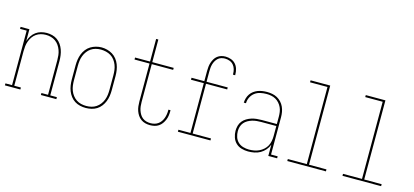

<svg xmlns="http://www.w3.org/2000/svg" viewBox="-62 -1208 3624 1680"><g transform="rotate(15 1750.0 -367.5)"><path d="M17 0V-18H77V-512H17V-530H97V-423Q105 -448 119.5 -470.5Q134 -493 155 -508.5Q176 -524 201.5 -531Q227 -538 254 -538Q279 -538 304 -531.5Q329 -525 349.5 -510.5Q370 -496 384.5 -475Q399 -454 407.5 -430Q416 -406 419.5 -380.5Q423 -355 423 -330V-18H483V0H343V-18H403V-330Q403 -353 400.5 -376Q398 -399 390 -421Q382 -443 369 -462Q356 -481 337 -494.5Q318 -508 295.5 -514Q273 -520 250 -520Q227 -520 204.5 -514Q182 -508 163 -494.5Q144 -481 131 -462Q118 -443 110 -421Q102 -399 99.5 -376Q97 -353 97 -330V-18H157V0Z M750 8Q724 8 698 2Q672 -4 650 -18Q628 -32 612 -53Q596 -74 586.5 -98Q577 -122 573 -148Q569 -174 569 -200V-330Q569 -356 573 -382Q577 -408 586.5 -432.5Q596 -457 612.5 -478Q629 -499 651 -512.5Q673 -526 698.5 -533Q724 -540 750 -540Q776 -540 801.5 -533Q827 -526 849 -512.5Q871 -499 887.5 -478Q904 -457 913.5 -432.5Q923 -408 927 -382Q931 -356 931 -330V-200Q931 -174 927 -148Q923 -122 913.5 -98Q904 -74 888 -53Q872 -32 850 -18Q828 -4 802 2Q776 8 750 8ZM750 -10Q774 -10 797 -15.5Q820 -21 839.5 -34Q859 -47 873.5 -66Q888 -85 896.5 -107Q905 -129 908 -152.5Q911 -176 911 -200V-330Q911 -354 908 -377.5Q905 -401 896.5 -423Q888 -445 873.5 -464.5Q859 -484 838.5 -496.5Q818 -509 794.5 -514.5Q771 -520 748 -520Q724 -520 701 -514Q678 -508 659 -495Q640 -482 626 -463Q612 -444 603.5 -422Q595 -400 592 -376.5Q589 -353 589 -330V-200Q589 -176 592 -152.5Q595 -129 603.5 -107Q612 -85 626.5 -66Q641 -47 660.5 -34Q680 -21 703 -15.5Q726 -10 750 -10Z M1332 8Q1310 8 1289 2.5Q1268 -3 1250.5 -15.5Q1233 -28 1221 -46Q1209 -64 1202 -84Q1195 -104 1192.5 -125.5Q1190 -147 1190 -169V-512H1054V-530H1190V-735H1210V-530H1404V-512H1210V-169Q1210 -150 1212 -131Q1214 -112 1220 -94Q1226 -76 1236 -59.5Q1246 -43 1261 -31.5Q1276 -20 1294.5 -15Q1313 -10 1332 -10Q1350 -10 1367.5 -14.5Q1385 -19 1400 -29.5Q1415 -40 1425.5 -55Q1436 -70 1442 -86.5Q1448 -103 1451 -121Q1454 -139 1454 -157Q1454 -159 1454 -161Q1454 -163 1454 -165H1473Q1473 -163 1473 -160.5Q1473 -158 1473 -156Q1473 -136 1470 -115.5Q1467 -95 1459 -76Q1451 -57 1439 -40.5Q1427 -24 1410 -12.5Q1393 -1 1372.5 3.5Q1352 8 1332 8Z M1584 0V-18H1693V-469H1577V-487H1693V-579Q1693 -598 1695 -617.5Q1697 -637 1703 -655.5Q1709 -674 1719 -691Q1729 -708 1744.5 -720Q1760 -732 1778.5 -737.5Q1797 -743 1817 -743Q1842 -743 1866.5 -734.5Q1891 -726 1908 -707.5Q1925 -689 1932.5 -664Q1940 -639 1940 -614Q1940 -612 1940 -610Q1940 -608 1940 -607H1920Q1920 -608 1920 -609.5Q1920 -611 1920 -613Q1920 -635 1914 -656Q1908 -677 1894 -693.5Q1880 -710 1859 -717.5Q1838 -725 1817 -725Q1800 -725 1783.5 -720Q1767 -715 1754.5 -703.5Q1742 -692 1733.5 -677Q1725 -662 1720.5 -646Q1716 -630 1714.5 -613Q1713 -596 1713 -579V-487H1905V-469H1713V-18H1879V0Z M2221 8Q2191 8 2161.5 -0.5Q2132 -9 2110.5 -29.5Q2089 -50 2079 -79.5Q2069 -109 2069 -139Q2069 -163 2075.5 -186Q2082 -209 2096.5 -227Q2111 -245 2131.5 -257.5Q2152 -270 2174.5 -277Q2197 -284 2220.5 -286.5Q2244 -289 2267 -289H2403V-355Q2403 -376 2400 -397.5Q2397 -419 2388 -438.5Q2379 -458 2364.5 -474.5Q2350 -491 2331 -501.5Q2312 -512 2291 -516Q2270 -520 2248 -520Q2220 -520 2192.5 -514Q2165 -508 2143 -491.5Q2121 -475 2108 -449Q2095 -423 2095 -395H2075Q2076 -416 2082 -436.5Q2088 -457 2100 -474.5Q2112 -492 2129 -504.5Q2146 -517 2165.5 -524.5Q2185 -532 2206 -535Q2227 -538 2248 -538Q2272 -538 2296 -533.5Q2320 -529 2341 -517.5Q2362 -506 2378.5 -488Q2395 -470 2405 -448Q2415 -426 2419 -402.5Q2423 -379 2423 -355V-18H2483V0H2403V-102Q2393 -75 2374 -53Q2355 -31 2330.5 -17Q2306 -3 2277.5 2.5Q2249 8 2221 8ZM2224 -10Q2248 -10 2271 -14Q2294 -18 2315 -28Q2336 -38 2354 -54Q2372 -70 2383 -90Q2394 -110 2398.5 -133.5Q2403 -157 2403 -180V-271H2267Q2246 -271 2225.5 -269Q2205 -267 2185 -261Q2165 -255 2146.5 -244.5Q2128 -234 2114.5 -218Q2101 -202 2095 -182Q2089 -162 2089 -141Q2089 -114 2097.5 -88Q2106 -62 2125.5 -43.5Q2145 -25 2171.5 -17.5Q2198 -10 2224 -10Z M2575 0V-18H2747V-717H2589V-735H2767V-18H2925V0Z M3075 0V-18H3247V-717H3089V-735H3267V-18H3425V0Z"/></g></svg>

Font: Iosevka Slab Thin
Style: Regular
Weight: 100
Monospace: yes
Designer: Belleve Invis
Foundry: Belleve Invis
Version: Version 11.1.0; ttfautohint (v1.8.3)